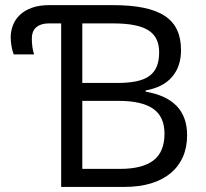

<svg xmlns="http://www.w3.org/2000/svg" viewBox="-20 -734 810 754"><path d="M220.2 -642.1H173.8Q154.8 -642.1 141.6 -637.5Q128.4 -632.8 120.4 -625Q112.3 -617.2 108.6 -606.4Q105 -595.7 105 -584Q105 -564.9 107.2 -549.6Q109.4 -534.2 113.8 -520.5H33.7Q27.8 -536.1 24.9 -554.4Q22 -572.8 22 -586.9Q22 -611.8 30.8 -634.8Q39.6 -657.7 57.9 -675.3Q76.2 -692.9 105 -703.4Q133.8 -713.9 173.8 -713.9H421.9Q493.2 -713.9 544.2 -703.4Q595.2 -692.9 627.7 -671.1Q660.2 -649.4 675.5 -616.2Q690.9 -583 690.9 -537.1Q690.9 -473.1 655.8 -432.1Q620.6 -391.1 552.2 -378.9V-374Q714.8 -346.2 714.8 -203.1Q714.8 -155.3 698.2 -117.7Q681.6 -80.1 650.1 -54Q618.7 -27.8 573 -13.9Q527.3 0 469.2 0H220.2ZM303.2 -337.9V-70.8H452.1Q539.1 -70.8 582.5 -104Q626 -137.2 626 -209Q626 -275.9 581.5 -306.9Q537.1 -337.9 445.3 -337.9ZM303.2 -408.2H439.9Q484.4 -408.2 515.6 -414.8Q546.9 -421.4 566.7 -435.8Q586.4 -450.2 595.7 -473.1Q605 -496.1 605 -528.8Q605 -588.9 562 -615.5Q519 -642.1 425.3 -642.1H303.2Z"/></svg>

Font: Zoram GWebM
Style: Regular
Weight: 400
Foundry: Ascender Corporation
Version: Version 1.000